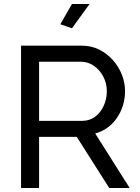

<svg xmlns="http://www.w3.org/2000/svg" viewBox="-20 -938 697 958"><path d="M85 0V-710H389Q436 -710 475 -690.5Q514 -671 543 -638.5Q572 -606 588 -565.5Q604 -525 604 -483Q604 -434 585.5 -390Q567 -346 533.5 -315Q500 -284 455 -272L627 0H525L363 -255H175V0ZM175 -335H390Q427 -335 454.5 -355.5Q482 -376 497.5 -410Q513 -444 513 -483Q513 -523 495 -556.5Q477 -590 448 -610Q419 -630 384 -630H175ZM339 -797 281 -817 339 -918H427Z"/></svg>

Font: Raleway Medium
Style: Regular
Weight: 500
Designer: Matt McInerney, Pablo Impallari, Rodrigo Fuenzalida
Foundry: Matt McInerney, Pablo Impallari, Rodrigo Fuenzalida
Version: Version 4.026